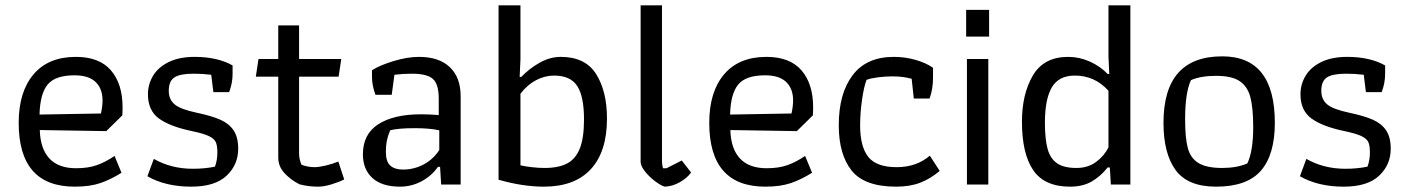

<svg xmlns="http://www.w3.org/2000/svg" viewBox="-20 -691 5274 719"><path d="M50 -231Q50 -347 105.5 -412.5Q161 -478 264 -478Q352 -478 395.5 -427.5Q439 -377 439 -289Q439 -269 438 -259L378 -200L129 -204Q131 -134 165 -97.5Q199 -61 265 -61Q310 -61 342.5 -72.5Q375 -84 409 -107L435 -44Q395 -19 356 -5.5Q317 8 260 8Q50 8 50 -231ZM358 -266Q364 -293 364 -315Q364 -359 338 -384Q312 -409 259 -409Q187 -409 158.5 -374.5Q130 -340 128 -262Z M532 -31 556 -96Q621 -59 702 -59Q748 -59 785 -67Q794 -91 794 -120Q794 -146 788 -159Q782 -172 762 -181.5Q742 -191 699 -200Q617 -217 575.5 -247Q534 -277 534 -338Q534 -375 553 -407Q572 -439 611.5 -458.5Q651 -478 709 -478Q794 -478 851 -446V-415Q851 -379 838 -346H779L771 -411Q739 -415 705 -415Q654 -415 633 -401Q612 -387 612 -351Q612 -319 633.5 -300.5Q655 -282 716 -269Q773 -257 805.5 -242.5Q838 -228 855 -202.5Q872 -177 872 -134Q872 -74 828.5 -33Q785 8 696 8Q600 8 532 -31Z M1101 -1Q1068 -18 1045 -43Q1022 -68 1022 -101V-404H938L948 -470H1022V-596H1100V-470H1258L1248 -404H1100V-116Q1100 -95 1109 -74Q1133 -65 1158 -65Q1174 -65 1199.5 -71Q1225 -77 1247 -86L1269 -19Q1249 -9 1221 -0.5Q1193 8 1171 8Q1134 8 1101 -1Z M1339 -113Q1339 -189 1397 -226Q1455 -263 1557 -263Q1590 -263 1623 -260V-322Q1623 -376 1601 -395.5Q1579 -415 1523 -415Q1489 -415 1457 -411L1447 -336H1386Q1373 -371 1373 -403V-428Q1403 -447 1454.5 -462.5Q1506 -478 1549 -478Q1624 -478 1664.5 -439.5Q1705 -401 1705 -331V0H1632L1628 -66H1620Q1595 -31 1557.5 -11.5Q1520 8 1478 8Q1410 8 1374.5 -24.5Q1339 -57 1339 -113ZM1625 -129V-203Q1590 -211 1533 -211Q1470 -211 1441 -203Q1432 -181 1428.5 -163.5Q1425 -146 1425 -122Q1425 -86 1441.5 -71Q1458 -56 1489 -56Q1530 -56 1566 -75Q1602 -94 1625 -129Z M1847 -18V-671H1929V-468L1926 -403H1932Q1963 -435 2001.5 -456.5Q2040 -478 2080 -478Q2172 -478 2212.5 -413.5Q2253 -349 2253 -247Q2253 -123 2192.5 -57.5Q2132 8 2017 8Q1937 8 1847 -18ZM2167 -244Q2167 -330 2141.5 -369Q2116 -408 2055 -408Q2020 -408 1987 -390.5Q1954 -373 1929 -340V-72Q1945 -68 1971 -65Q1997 -62 2019 -62Q2072 -62 2104 -79Q2136 -96 2151.5 -135.5Q2167 -175 2167 -244Z M2379 -85V-671H2459V-95Q2459 -71 2463 -61H2476L2533 -90L2568 -45Q2553 -24 2525.5 -8.5Q2498 7 2469 8Q2455 4 2433 -12.5Q2411 -29 2395 -49.5Q2379 -70 2379 -85Z M2636 -231Q2636 -347 2691.5 -412.5Q2747 -478 2850 -478Q2938 -478 2981.5 -427.5Q3025 -377 3025 -289Q3025 -269 3024 -259L2964 -200L2715 -204Q2717 -134 2751 -97.5Q2785 -61 2851 -61Q2896 -61 2928.5 -72.5Q2961 -84 2995 -107L3021 -44Q2981 -19 2942 -5.5Q2903 8 2846 8Q2636 8 2636 -231ZM2944 -266Q2950 -293 2950 -315Q2950 -359 2924 -384Q2898 -409 2845 -409Q2773 -409 2744.5 -374.5Q2716 -340 2714 -262Z M3121 -222Q3121 -341 3173 -409.5Q3225 -478 3327 -478Q3370 -478 3409.5 -466.5Q3449 -455 3474 -437V-401Q3474 -357 3461 -322H3402L3394 -396Q3362 -405 3322 -405Q3295 -405 3268 -401.5Q3241 -398 3225 -392Q3215 -366 3208 -316.5Q3201 -267 3201 -222Q3201 -142 3231.5 -103.5Q3262 -65 3338 -65Q3412 -65 3462 -108L3499 -51Q3465 -22 3426.5 -7Q3388 8 3336 8Q3217 8 3169 -52.5Q3121 -113 3121 -222Z M3598 -654H3684V-554H3598ZM3601 -470H3681V0H3601Z M3807 -235Q3807 -339 3848 -408.5Q3889 -478 3980 -478Q4022 -478 4061 -460.5Q4100 -443 4128 -414H4134L4131 -479V-671H4213V0H4140L4136 -64H4128Q4102 -31 4068.5 -11.5Q4035 8 3987 8Q3891 8 3849 -54Q3807 -116 3807 -235ZM4131 -139V-351Q4080 -408 4005 -408Q3945 -408 3919 -364Q3893 -320 3893 -232Q3893 -170 3903 -133.5Q3913 -97 3938.5 -79.5Q3964 -62 4011 -62Q4054 -62 4084.5 -84.5Q4115 -107 4131 -139Z M4337 -231Q4337 -480 4557 -480Q4754 -480 4754 -231Q4754 -112 4702 -52Q4650 8 4534 8Q4428 8 4382.5 -54Q4337 -116 4337 -231ZM4651 -79Q4673 -125 4673 -215Q4673 -286 4662.5 -326.5Q4652 -367 4622.5 -387Q4593 -407 4534 -407Q4477 -407 4440 -391Q4418 -344 4418 -245Q4418 -175 4428 -137Q4438 -99 4468 -80.5Q4498 -62 4557 -62Q4612 -62 4651 -79Z M4848 -31 4872 -96Q4937 -59 5018 -59Q5064 -59 5101 -67Q5110 -91 5110 -120Q5110 -146 5104 -159Q5098 -172 5078 -181.5Q5058 -191 5015 -200Q4933 -217 4891.5 -247Q4850 -277 4850 -338Q4850 -375 4869 -407Q4888 -439 4927.5 -458.5Q4967 -478 5025 -478Q5110 -478 5167 -446V-415Q5167 -379 5154 -346H5095L5087 -411Q5055 -415 5021 -415Q4970 -415 4949 -401Q4928 -387 4928 -351Q4928 -319 4949.5 -300.5Q4971 -282 5032 -269Q5089 -257 5121.5 -242.5Q5154 -228 5171 -202.5Q5188 -177 5188 -134Q5188 -74 5144.5 -33Q5101 8 5012 8Q4916 8 4848 -31Z"/></svg>

Font: Athiti Medium
Style: Regular
Weight: 500
Designer: CadsonDemak Team
Foundry: CadsonDemak
Version: Version 1.032